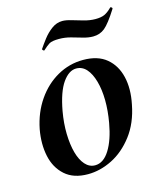

<svg xmlns="http://www.w3.org/2000/svg" viewBox="-92 -628 592 710"><g transform="rotate(-15 204.0 -273.5)"><path d="M158 14Q103 14 70.5 -15Q38 -44 28 -91Q18 -138 28 -193Q40 -254 72 -300.5Q104 -347 150 -373Q196 -399 249 -399Q305 -399 338 -371.5Q371 -344 382 -297.5Q393 -251 381 -193Q368 -125 332.5 -78.5Q297 -32 251 -9Q205 14 158 14ZM192 -11Q224 -11 247.5 -48.5Q271 -86 282 -149Q290 -194 289.5 -234.5Q289 -275 280 -307Q271 -339 255 -357Q239 -375 216 -375Q188 -375 164 -341Q140 -307 127 -236Q119 -191 120 -150Q121 -109 129.5 -78Q138 -47 154 -29Q170 -11 192 -11ZM120 -470Q119 -469 115.5 -472Q112 -475 113 -477Q123 -492 137.5 -511Q152 -530 171 -544Q190 -558 212 -558Q226 -558 246 -552Q266 -546 289 -539.5Q312 -533 333 -533Q355 -533 368 -539Q381 -545 396 -560Q398 -562 401.5 -559Q405 -556 403 -553Q372 -504 353 -488.5Q334 -473 308 -473Q290 -473 269.5 -479Q249 -485 227.5 -491Q206 -497 183 -497Q156 -497 145.5 -490.5Q135 -484 120 -470Z"/></g></svg>

Font: Cormorant
Style: Bold Italic
Weight: 700
Italic angle: -10°
Designer: Christian Thalmann (Catharsis Fonts)
Foundry: Catharsis Fonts
Version: Version 4.000